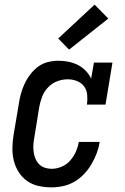

<svg xmlns="http://www.w3.org/2000/svg" viewBox="-20 -800 540 828"><path d="M202 8Q174 8 146.5 2Q119 -4 97 -19.5Q75 -35 60.5 -58Q46 -81 39.5 -107.5Q33 -134 33.5 -163Q34 -192 39 -221L61 -351Q64 -373 70 -395Q76 -417 86 -438.5Q96 -460 111 -479.5Q126 -499 145 -513Q164 -527 187 -532.5Q210 -538 232 -538Q255 -538 276.5 -533.5Q298 -529 316.5 -519.5Q335 -510 349.5 -495Q364 -480 373 -461L385 -530H465L435 -349H355Q358 -370 356 -391Q354 -412 342.5 -427.5Q331 -443 312 -450.5Q293 -458 272 -458Q249 -458 226.5 -449.5Q204 -441 187 -423Q170 -405 161.5 -382.5Q153 -360 149 -337L128 -207Q125 -192 124 -176.5Q123 -161 125 -145.5Q127 -130 132.5 -116.5Q138 -103 148 -92.5Q158 -82 172.5 -77Q187 -72 202 -72Q224 -72 245.5 -81Q267 -90 282.5 -107.5Q298 -125 307 -145.5Q316 -166 320 -188H410Q406 -163 397 -139Q388 -115 374.5 -92Q361 -69 342.5 -49.5Q324 -30 301 -16.5Q278 -3 252.5 2.5Q227 8 202 8ZM278 -586 231 -634 388 -780 447 -720Z"/></svg>

Font: Iosevka Slab Medium Oblique
Style: Regular
Weight: 500
Italic angle: -9°
Monospace: yes
Designer: Belleve Invis
Foundry: Belleve Invis
Version: Version 11.1.1; ttfautohint (v1.8.3)